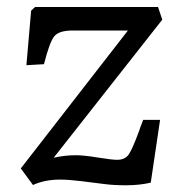

<svg xmlns="http://www.w3.org/2000/svg" viewBox="-20 -527 514 554"><path d="M81.1 -506.8H436L448.2 -470.2L134.8 -71.8Q166 -79.1 199.2 -79.1Q221.7 -79.1 262.2 -72.5Q302.7 -65.9 317.9 -65.9Q340.8 -65.9 351.3 -81.1Q361.8 -96.2 381.3 -148.9Q383.3 -155.8 384.8 -159.4Q386.2 -163.1 388.7 -169.4Q391.1 -175.8 393.1 -181.2H441.9L415 0Q383.8 7.3 346.4 7.6Q309.1 7.8 279.8 3.9Q250.5 0 213.9 -4.4Q177.2 -8.8 153.8 -8.8Q108.9 -8.8 75.2 6.8L40 -41L349.1 -439H189.9Q150.4 -439 136.7 -422.4Q123 -405.8 106.9 -341.8L56.2 -338.9L69.8 -496.1Z"/></svg>

Font: Literata Book
Style: Italic
Weight: 400
Italic angle: -3°
Designer: Latin by Veronika Burian and Jose Scaglione. Greek by Irene Vlachou. Cyrillic by Vera Evstafieva
Foundry: TypeTogether
Version: Version 1.003;PS 001.003;hotconv 1.0.88;makeotf.lib2.5.64775